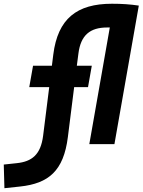

<svg xmlns="http://www.w3.org/2000/svg" viewBox="-122 -762 754 1015"><path d="M-98.6 232.9 -16.1 224.1C134.8 208 214.4 141.6 236.8 -37.6L270 -301.3H343.3L363.3 -414.6H284.2L292.5 -478.5C304.7 -576.2 354 -616.7 444.8 -616.7C449.2 -616.7 454.1 -616.7 458.5 -616.7L350.1 0H482.9L611.8 -732.4C564.9 -739.3 522.9 -742.2 469.7 -742.2C284.7 -742.2 183.6 -663.6 159.7 -473.6L152.3 -414.6H52.7L32.7 -301.3H138.2L106 -44.9C93.3 56.6 45.9 92.3 -33.7 100.6L-102.1 107.9Z"/></svg>

Font: Cascadia Code
Style: Bold Italic
Weight: 700
Italic angle: -10°
Monospace: yes
Designer: Aaron Bell
Foundry: Saja Typeworks
Version: Version 2404.023